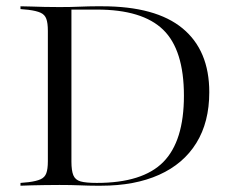

<svg xmlns="http://www.w3.org/2000/svg" viewBox="-20 -591 744 611"><path d="M286.3 0Q263.7 0 235.1 -1.2Q206.5 -2.4 169.4 -2.4Q144.4 -2.4 121.8 -2Q99.2 -1.6 80.2 -1.2Q61.3 -0.8 45.2 0V-8.9L71 -11.3Q96 -14.5 109.3 -20.6Q122.6 -26.6 127.4 -39.9Q132.3 -53.2 132.3 -78.2V-492.7Q132.3 -517.7 127.4 -531Q122.6 -544.4 109.3 -550.4Q96 -556.5 71 -559.7L45.2 -562.1V-571Q61.3 -571 80.2 -570.2Q99.2 -569.4 121.8 -569Q144.4 -568.5 169.4 -568.5Q206.5 -568.5 235.1 -569.8Q263.7 -571 286.3 -571H304.8Q475.8 -571 560.9 -500.8Q646 -430.6 646 -297.6Q646 -202.4 604.8 -135.9Q563.7 -69.4 486.3 -34.7Q408.9 0 301.6 0ZM287.9 -8.9Q433.9 -8.9 499.6 -75.4Q565.3 -141.9 565.3 -286.3Q565.3 -432.3 499.2 -496.4Q433.1 -560.5 288.7 -560.5H207.3V-76.6Q207.3 -48.4 213.3 -33.5Q219.4 -18.5 236.3 -13.7Q253.2 -8.9 287.9 -8.9Z"/></svg>

Font: Playfair 144pt SemiExpanded Light
Style: Regular
Weight: 300
Width: 6
Designer: Claus Eggers Sørensen
Foundry: Claus Eggers Sørensen
Version: Version 2.203